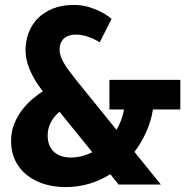

<svg xmlns="http://www.w3.org/2000/svg" viewBox="-20 -741 744 771"><path d="M594.2 -301.3Q586.4 -253.4 566.9 -210.4Q547.4 -167.5 520 -130.9L626 0H456.5L422.9 -41.5Q383.3 -16.6 338.4 -3.2Q293.5 10.3 243.2 10.3Q196.3 10.3 156.2 -2.4Q116.2 -15.1 86.9 -38.8Q57.6 -62.5 41 -96.7Q24.4 -130.9 24.4 -174.3Q24.4 -214.8 38.6 -247.3Q52.7 -279.8 72.8 -304.7Q92.8 -329.6 114.5 -346.9Q136.2 -364.3 151.9 -374.5Q131.8 -399.9 118.7 -422.9Q105.5 -445.8 97.4 -466.3Q89.4 -486.8 85.9 -505.1Q82.5 -523.4 82.5 -539.6Q82.5 -575.7 94.7 -608.6Q106.9 -641.6 131.1 -666.5Q155.3 -691.4 191.7 -706.3Q228 -721.2 276.4 -721.2Q309.6 -721.2 337.2 -712.6Q364.7 -704.1 384.5 -693.8Q404.3 -683.6 415.8 -674.8Q427.2 -666 428.2 -665.5L380.4 -570.8Q377.9 -572.3 369.6 -577.4Q361.3 -582.5 348.4 -587.9Q335.4 -593.3 319.6 -597.7Q303.7 -602.1 286.6 -602.1Q265.6 -602.1 252.4 -596.2Q239.3 -590.3 231.9 -581.3Q224.6 -572.3 221.9 -561.8Q219.2 -551.3 219.2 -542Q219.2 -528.8 223.6 -515.6Q228 -502.4 236.8 -487.3Q245.6 -472.2 259.3 -453.9Q272.9 -435.5 291.5 -412.6L447.8 -219.7Q458.5 -237.8 466.3 -258.1Q474.1 -278.3 478 -301.3H419.4V-420.4H704.1V-301.3ZM263.7 -108.4Q307.6 -108.4 350.6 -129.9L218.8 -292.5Q209.5 -284.2 200.9 -274.4Q192.4 -264.6 185.8 -252.7Q179.2 -240.7 175.3 -227.1Q171.4 -213.4 171.4 -197.3Q171.4 -173.8 178.7 -157Q186 -140.1 198.7 -129.4Q211.4 -118.7 228.3 -113.5Q245.1 -108.4 263.7 -108.4Z"/></svg>

Font: Ufes Sans ExtraBold
Style: Regular
Weight: 800
Designer: Ricardo Esteves & Filipe Motta
Foundry: ProDesignUfes - Ricardo Esteves, Filipe Motta (This is a derivative work, based on Roboto family, by Christian Robertson
Version: Version 2.0